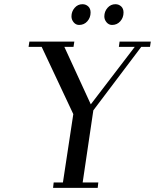

<svg xmlns="http://www.w3.org/2000/svg" viewBox="-20 -902 744 922"><path d="M117.2 -676.8 121.1 -702.1H336.9L333 -676.8H289.1L416 -400.9L627 -676.8H550.8L554.2 -702.1H704.1L700.2 -676.8H658.2L428.2 -372.1L377 -25.9H452.1L449.2 0H234.9L237.8 -25.9H282.2L332 -354L180.2 -676.8ZM323.2 -823.2Q323.2 -846.7 338.4 -864.3Q353.5 -881.8 376 -881.8Q392.1 -881.8 403.6 -871.3Q415 -860.8 415 -841.8Q415 -817.4 399.4 -799.8Q383.8 -782.2 359.9 -782.2Q344.2 -782.2 333.7 -794.9Q323.2 -807.6 323.2 -823.2ZM481 -823.2Q481 -846.7 496.3 -864.3Q511.7 -881.8 534.2 -881.8Q550.3 -881.8 561.8 -871.3Q573.2 -860.8 573.2 -841.8Q573.2 -817.4 557.6 -799.8Q542 -782.2 518.1 -782.2Q502.4 -782.2 491.7 -794.9Q481 -807.6 481 -823.2Z"/></svg>

Font: Dehuti Alt
Style: Bold-Italic
Weight: 700
Version: Version 1.2